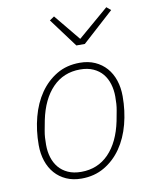

<svg xmlns="http://www.w3.org/2000/svg" viewBox="-86 -817 709 893"><g transform="rotate(-10 269.0 -370.5)"><path d="M227 12Q187 12 155.5 -2Q124 -16 102 -41Q80 -66 68.5 -100.5Q57 -135 57 -176Q57 -245 73.5 -307.5Q90 -370 122.5 -417Q155 -464 202 -492Q249 -520 311 -520Q351 -520 382.5 -506Q414 -492 436 -467Q458 -442 469.5 -407.5Q481 -373 481 -332Q481 -263 464.5 -200.5Q448 -138 415.5 -91Q383 -44 335.5 -16Q288 12 227 12ZM231 -19Q309 -19 361 -72.5Q413 -126 433 -223L442 -271Q445 -287 446 -303Q447 -319 447 -337Q447 -368 438.5 -396Q430 -424 413 -444.5Q396 -465 369.5 -477Q343 -489 307 -489Q229 -489 177 -435.5Q125 -382 105 -285L96 -237Q93 -221 92 -205Q91 -189 91 -171Q91 -139 99.5 -111.5Q108 -84 125 -63.5Q142 -43 168.5 -31Q195 -19 231 -19ZM310 -602 209 -738 231 -753 333 -629 478 -753 498 -736 350 -602Z"/></g></svg>

Font: IBM Plex Sans ExtLt
Style: Italic
Weight: 200
Italic angle: -11°
Designer: Mike Abbink, Paul van der Laan, Pieter van Rosmalen
Foundry: Bold Monday
Version: Version 3.005